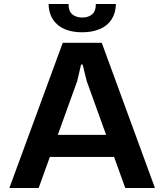

<svg xmlns="http://www.w3.org/2000/svg" viewBox="-20 -944 826 964"><path d="M27 0 295 -729H491L758 0H609L415 -538L395 -620H387L368 -538L174 0ZM216 -156 254 -267H530L568 -156ZM393 -782Q313 -782 269 -820Q225 -858 224 -924H324Q324 -888 343 -872Q362 -856 393 -856Q425 -856 443.5 -873Q462 -890 461 -924H562Q561 -879 540.5 -847Q520 -815 482 -798.5Q444 -782 393 -782Z"/></svg>

Font: Hubot Sans Condensed ExtraLight SemiBold
Style: Regular
Weight: 600
Version: Version 2.000